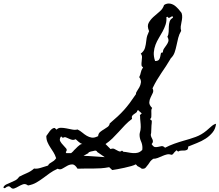

<svg xmlns="http://www.w3.org/2000/svg" viewBox="-550 -955 1278 1118"><path d="M708 -234.4Q705.1 -205.1 688 -184.1Q670.9 -163.1 647.5 -147.9Q624 -132.8 596.7 -122.1Q569.3 -111.3 545.9 -101.6Q545.9 -86.9 539.6 -83Q533.2 -79.1 524.4 -78.6Q515.6 -78.1 505.4 -78.1Q495.1 -78.1 487.3 -72.3L477.5 -80.1Q474.6 -76.2 471.2 -73.7Q467.8 -71.3 464.8 -67.4Q460.9 -62.5 457.5 -58.1Q454.1 -53.7 447.3 -53.7Q434.6 -58.6 421.9 -55.7Q409.2 -52.7 396 -46.9Q382.8 -41 369.1 -35.6Q355.5 -30.3 341.8 -30.3L340.8 -29.3Q330.1 -21.5 325.2 -15.1Q320.3 -8.8 313.5 2Q305.7 12.7 298.3 21Q291 29.3 275.4 27.3Q272.5 24.4 267.6 21.5Q262.7 18.6 258.8 16.6Q248 11.7 247.6 9.3Q247.1 6.8 240.2 2Q232.4 6.8 213.9 12.2Q195.3 17.6 174.3 22Q153.3 26.4 133.3 30.3Q113.3 34.2 103.5 35.2Q98.6 30.3 94.7 26.9Q90.8 23.4 85.9 18.6H85Q60.5 23.4 37.6 24.9Q14.6 26.4 -7.8 26.4Q-30.3 26.4 -52.7 26.4Q-75.2 26.4 -98.6 27.3Q-113.3 2.9 -127.9 2.4Q-142.6 2 -157.2 9.8Q-171.9 17.6 -186 26.4Q-200.2 35.2 -214.8 27.3L-215.8 28.3Q-240.2 39.1 -259.8 53.2Q-279.3 67.4 -298.3 81.5Q-317.4 95.7 -338.4 107.9Q-359.4 120.1 -386.7 125Q-402.3 113.3 -416 118.2Q-429.7 123 -442.9 130.9Q-456.1 138.7 -467.8 142.6Q-479.5 146.5 -490.2 133.8H-491.2V132.8Q-497.1 128.9 -502 129.9Q-506.8 130.9 -511.2 133.3Q-515.6 135.7 -518.6 138.7Q-521.5 141.6 -524.4 140.6Q-528.3 140.6 -530.3 135.7Q-525.4 125 -513.7 119.1Q-502 113.3 -488.3 107.9Q-474.6 102.5 -460.9 95.2Q-447.3 87.9 -438.5 74.2Q-416 62.5 -393.1 52.7Q-370.1 43 -351.6 26.4Q-335 29.3 -312 22Q-289.1 14.6 -272.5 9.8L-269.5 7.8Q-266.6 1 -261.2 -2.9Q-255.9 -6.8 -249.5 -10.3Q-243.2 -13.7 -236.3 -19Q-229.5 -24.4 -223.6 -33.2L-222.7 -34.2L-223.6 -35.2Q-229.5 -53.7 -238.8 -68.4Q-248 -83 -257.3 -97.2Q-266.6 -111.3 -273.4 -127Q-280.3 -142.6 -280.3 -163.1Q-275.4 -168.9 -270.5 -176.8Q-265.6 -184.6 -259.8 -191.9Q-253.9 -199.2 -247.1 -204.6Q-240.2 -210 -231.4 -210L-220.7 -200.2Q-210.9 -210.9 -195.8 -210.9Q-180.7 -210.9 -163.6 -207.5Q-146.5 -204.1 -129.4 -200.7Q-112.3 -197.3 -98.6 -201.2Q-83 -193.4 -70.3 -182.6Q-57.6 -171.9 -44.4 -164.1Q-31.2 -156.2 -16.1 -153.8Q-1 -151.4 18.6 -161.1L21.5 -162.1V-164.1Q23.4 -178.7 33.7 -187Q43.9 -195.3 55.7 -202.1Q67.4 -209 77.1 -216.3Q86.9 -223.6 88.9 -236.3Q115.2 -258.8 135.3 -277.3Q155.3 -295.9 172.4 -314.9Q189.5 -334 205.6 -355.5Q221.7 -377 241.2 -406.2L242.2 -407.2Q240.2 -414.1 247.6 -424.3Q254.9 -434.6 261.7 -447.3Q268.6 -460 270.5 -474.6Q272.5 -489.3 260.7 -505.9Q267.6 -519.5 270 -533.2Q272.5 -546.9 281.2 -559.6L283.2 -563.5Q274.4 -567.4 273.9 -576.7Q273.4 -585.9 274.9 -597.7Q276.4 -609.4 276.9 -621.6Q277.3 -633.8 269.5 -642.6Q289.1 -657.2 294.4 -676.8Q299.8 -696.3 301.8 -717.8Q303.7 -736.3 307.1 -746.6Q310.5 -756.8 318.4 -774.4L317.4 -775.4Q305.7 -802.7 315.4 -821.3Q325.2 -839.8 342.8 -856Q360.4 -872.1 379.4 -887.7Q398.4 -903.3 405.3 -925.8Q421.9 -937.5 442.4 -933.6Q460 -929.7 474.6 -916.5Q489.3 -903.3 500 -888.7Q502 -886.7 504.9 -882.8Q507.8 -878.9 507.8 -877.9Q511.7 -865.2 510.7 -852.1Q509.8 -838.9 506.8 -826.2Q503.9 -813.5 502.4 -800.8Q501 -788.1 504.9 -775.4Q493.2 -755.9 487.8 -734.4Q482.4 -712.9 478 -691.4Q473.6 -669.9 466.8 -649.9Q460 -629.9 443.4 -614.3V-613.3Q429.7 -589.8 416.5 -569.8Q403.3 -549.8 389.6 -529.8Q376 -509.8 363.3 -488.3Q350.6 -466.8 338.9 -442.4L337.9 -441.4Q345.7 -426.8 339.8 -414.1Q334 -401.4 327.1 -387.7Q320.3 -374 319.3 -358.9Q318.4 -343.8 335.9 -326.2Q331.1 -320.3 331.1 -310.5Q331.1 -300.8 331.5 -291.5Q332 -282.2 331.1 -273.9Q330.1 -265.6 323.2 -261.7Q326.2 -259.8 328.6 -256.8Q331.1 -253.9 334 -252Q334 -245.1 333.5 -238.3Q333 -231.4 332 -223.6Q331.1 -212.9 331.1 -202.1Q331.1 -191.4 330.1 -180.7Q330.1 -178.7 329.1 -176.3Q328.1 -173.8 328.1 -170.9Q328.1 -163.1 331.5 -156.2Q335 -149.4 337.9 -143.1Q340.8 -136.7 340.3 -129.9Q339.8 -123 333 -116.2L334 -114.3Q343.8 -99.6 353 -98.6Q362.3 -97.7 371.6 -100.1Q380.9 -102.5 390.6 -104Q400.4 -105.5 411.1 -94.7Q437.5 -108.4 464.8 -118.2Q492.2 -127.9 519.5 -135.7Q555.7 -145.5 589.4 -157.7Q623 -169.9 652.3 -194.3Q664.1 -204.1 679.2 -217.8Q694.3 -231.4 708 -234.4ZM456.1 -859.4Q451.2 -860.4 447.3 -857.9Q443.4 -855.5 439.5 -853Q435.5 -850.6 432.1 -851.1Q428.7 -851.6 425.8 -857.4L418.9 -855.5Q420.9 -832 414.1 -811.5Q407.2 -791 397 -772Q386.7 -752.9 375 -733.9Q363.3 -714.8 355.5 -694.3Q347.7 -673.8 345.7 -650.9Q343.8 -627.9 352.5 -601.6L353.5 -599.6Q370.1 -599.6 376 -607.9Q381.8 -616.2 383.3 -626Q384.8 -635.7 386.7 -643.1Q388.7 -650.4 398.4 -649.4Q398.4 -663.1 405.8 -673.3Q413.1 -683.6 419.9 -693.4Q426.8 -703.1 430.2 -713.9Q433.6 -724.6 424.8 -741.2Q431.6 -753.9 432.1 -769.5Q432.6 -785.2 433.1 -800.8Q433.6 -816.4 438 -830.1Q442.4 -843.8 457 -851.6ZM279.3 -93.8Q279.3 -114.3 271 -132.3Q262.7 -150.4 262.7 -170.9Q262.7 -176.8 263.7 -179.7Q269.5 -198.2 269.5 -214.8Q269.5 -231.4 267.6 -247.6Q265.6 -263.7 265.6 -280.3Q262.7 -283.2 268.1 -288.1Q273.4 -293 275.4 -294.9Q272.5 -296.9 265.1 -303.7Q257.8 -310.5 254.9 -313.5L249 -310.5Q249 -303.7 243.2 -299.3Q237.3 -294.9 230.5 -290.5Q223.6 -286.1 219.7 -280.3Q215.8 -274.4 218.8 -262.7Q196.3 -246.1 177.7 -226.6Q159.2 -207 141.1 -187Q123 -167 104.5 -148.9Q85.9 -130.9 64.5 -116.2L93.8 -86.9L96.7 -87.9Q107.4 -91.8 115.7 -87.9Q124 -84 131.3 -79.6Q138.7 -75.2 145.5 -73.2Q152.3 -71.3 160.2 -78.1Q166 -74.2 168 -71.3Q182.6 -70.3 196.8 -67.4Q210.9 -64.5 225.1 -63.5Q239.3 -62.5 252.4 -65.9Q265.6 -69.3 277.3 -81.1H278.3Q278.3 -84 278.8 -87.4Q279.3 -90.8 279.3 -93.8ZM18.6 -68.4H17.6Q11.7 -81.1 -1 -77.1Q-2.9 -76.2 -8.8 -75.2Q-14.6 -74.2 -21 -72.8Q-27.3 -71.3 -31.7 -68.8Q-36.1 -66.4 -35.2 -63.5L-63.5 -47.9L59.6 -40ZM-70.3 -116.2Q-80.1 -119.1 -91.3 -128.4Q-102.5 -137.7 -109.4 -144.5Q-121.1 -138.7 -130.9 -141.1Q-140.6 -143.6 -149.4 -147.9Q-158.2 -152.3 -166.5 -155.3Q-174.8 -158.2 -183.6 -152.3Q-187.5 -154.3 -189.9 -156.7Q-192.4 -159.2 -194.3 -161.1Q-206.1 -144.5 -199.2 -132.3Q-192.4 -120.1 -182.1 -109.9Q-171.9 -99.6 -164.6 -90.3Q-157.2 -81.1 -167 -69.3L-164.1 -63.5H-135.7Q-133.8 -65.4 -127.4 -70.8Q-121.1 -76.2 -120.1 -79.1Q-116.2 -82 -110.4 -88.4Q-104.5 -94.7 -97.7 -101.1Q-90.8 -107.4 -84 -112.3Q-77.1 -117.2 -70.3 -116.2Z"/></svg>

Font: Homemade Apple
Style: Regular
Weight: 400
Designer: Font Diner, Inc
Foundry: Font Diner, Inc
Version: Version 1.000